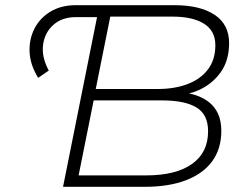

<svg xmlns="http://www.w3.org/2000/svg" viewBox="-20 -720 945 740"><path d="M127 -420Q96 -471 94 -520Q92 -569 113 -610Q134 -651 175 -675.5Q216 -700 272 -700H653Q751 -700 807 -663Q863 -626 863 -554Q863 -486 829.5 -440Q796 -394 742 -371Q726 -364 709 -360Q752 -351 782 -329Q833 -291 833 -216Q833 -146 797.5 -98Q762 -50 696 -25Q630 0 538 0H223L354 -654H272Q219 -654 185.5 -624Q152 -594 146 -547Q140 -500 168 -448ZM283 -44H543Q658 -44 720 -88Q782 -132 782 -214Q782 -279 737 -306Q692 -333 605 -333H341ZM349 -377H588Q653 -377 703 -396Q753 -415 781.5 -452.5Q810 -490 810 -546Q810 -601 766.5 -628.5Q723 -656 644 -656H405Z"/></svg>

Font: Montserrat Thin Light
Style: Italic
Weight: 300
Italic angle: -11.3°
Version: Version 9.000